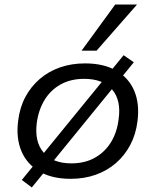

<svg xmlns="http://www.w3.org/2000/svg" viewBox="-20 -778 685 845"><path d="M291 9Q208 9 153 -23.5Q98 -56 74 -113.5Q50 -171 60 -247Q67 -305 91.5 -351Q116 -397 155 -430.5Q194 -464 244.5 -481.5Q295 -499 354 -499Q437 -499 492 -467Q547 -435 571 -378Q595 -321 585 -244Q578 -187 553.5 -140.5Q529 -94 490.5 -60.5Q452 -27 401.5 -9Q351 9 291 9ZM294 -59Q353 -59 397 -83.5Q441 -108 468 -151.5Q495 -195 502 -253Q514 -336 474 -383.5Q434 -431 350 -431Q292 -431 248 -407Q204 -383 177 -339.5Q150 -296 142 -238Q131 -155 171.5 -107Q212 -59 294 -59ZM120 47 76 14 524 -535 569 -504ZM339 -555 487 -758H583L405 -555Z"/></svg>

Font: Nunito Sans 10pt SemiExpanded
Style: Italic
Weight: 400
Width: 6
Italic angle: -9°
Designer: Vernon Adams
Foundry: Vernon Adams
Version: Version 3.101;gftools[0.9.27]